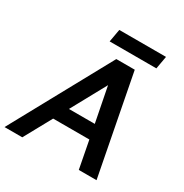

<svg xmlns="http://www.w3.org/2000/svg" viewBox="-229 -1017 1124 1171"><g transform="rotate(30 333.5 -431.5)"><path d="M-35 0H90L196 -193H451L488 0H613L478 -700H348ZM250 -292 384 -537 432 -292ZM259 -773H588L604 -863H275Z"/></g></svg>

Font: Uncut Sans Semibold
Style: Italic
Weight: 600
Italic angle: -10°
Designer: Kasper Nordkvist
Foundry: Uncut Type
Version: Version 1.111;FEAKit 1.0